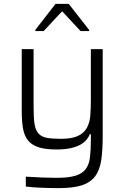

<svg xmlns="http://www.w3.org/2000/svg" viewBox="-20 -763 641 989"><path d="M92 0ZM283 206Q239 206 191.5 204Q144 202 113 198V147Q158 150 198.5 151.5Q239 153 271 153Q332 153 367.5 142.5Q403 132 421 108.5Q439 85 443.5 47.5Q448 10 448 -43V-72H443Q437 -57 425.5 -43Q414 -29 394.5 -18Q375 -7 345 0Q315 7 272 7Q214 7 178.5 -4.5Q143 -16 124 -40Q105 -64 98.5 -101.5Q92 -139 92 -191V-510H153V-210Q153 -156 158 -124Q163 -92 178.5 -75Q194 -58 221.5 -53Q249 -48 294 -48Q350 -48 381 -62.5Q412 -77 427 -103.5Q442 -130 445 -166.5Q448 -203 448 -247V-510H509V-65Q509 10 501.5 61.5Q494 113 470 145Q446 177 401.5 191.5Q357 206 283 206ZM162 -603ZM162 -603V-609L266 -743H334L439 -609V-603H395L300 -705L205 -603Z"/></svg>

Font: Azeri Sans Light
Style: Regular
Weight: 300
Designer: Hector Gatti & Omnibus-Type (original fonts) / Cristiano Sobral (main changes and remastering)
Version: Version 1.000; ttfautohint (v1.6)